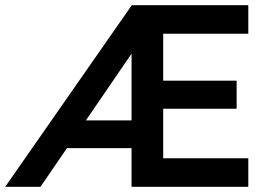

<svg xmlns="http://www.w3.org/2000/svg" viewBox="-20 -720 1047 740"><path d="M0 0 488 -700H937V-590H609V-409H892V-301H609V-110H937V0H487V-149H238L136 0ZM487 -256V-513L311 -256Z"/></svg>

Font: Our Lexend Medium
Style: Regular
Weight: 500
Designer: Bonnie Shaver-Troup, Thomas Jockin
Foundry: Lexend
Version: Version 1.007